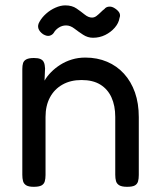

<svg xmlns="http://www.w3.org/2000/svg" viewBox="-20 -692 597 721"><path d="M106.5 9.5Q87.8 9.5 78.5 3.9Q69.2 -1.8 66.5 -11.9Q63.8 -22 63.8 -35.8V-433Q63.8 -446 66.6 -455.1Q69.5 -464.2 79.1 -469.2Q88.8 -474.2 107.5 -474.2Q123 -474.2 131.4 -470.5Q139.8 -466.8 143.2 -460.8Q146.8 -454.8 147.8 -447.9Q148.8 -441 149.2 -435L147.2 -389.2Q156.8 -405.8 171.9 -421.1Q187 -436.5 206.8 -449Q226.5 -461.5 250 -468.6Q273.5 -475.8 300.5 -475.8Q345.2 -475.8 382.1 -460.1Q419 -444.5 445.6 -415.2Q472.2 -386 486.8 -344.9Q501.2 -303.8 501.2 -252V-34.8Q501.2 -21 498.4 -10.9Q495.5 -0.8 486.4 4.4Q477.2 9.5 457.5 9.5Q437.8 9.5 428.1 3.9Q418.5 -1.8 415.6 -11.9Q412.8 -22 412.8 -35.8V-252.8Q412.8 -295.2 398.6 -326.2Q384.5 -357.2 356.6 -374.4Q328.8 -391.5 286.2 -391.5Q244.8 -391.5 214.4 -374.2Q184 -357 167.5 -326Q151 -295 151 -252.8V-34.8Q151 -21 148.1 -10.9Q145.2 -0.8 135.8 4.4Q126.2 9.5 106.5 9.5ZM225.2 -671.8Q250.5 -671.8 267.4 -660.1Q284.2 -648.5 298.2 -637.2Q312.2 -626 325.5 -626Q334.5 -626 342.4 -632Q350.2 -638 357.8 -645.5Q365.2 -653 372.2 -658.2Q377.8 -665.8 388.5 -667Q399.2 -668.2 409.5 -661.8Q422.2 -654 427.8 -644.8Q433.2 -635.5 428.8 -624.5Q425.8 -605.2 411 -588.1Q396.2 -571 375 -560.6Q353.8 -550.2 329.2 -550.2Q309.5 -550.2 292 -561.6Q274.5 -573 259.2 -584.8Q244 -596.5 228.2 -596.5Q213.2 -596.5 200.6 -588.2Q188 -580 182.2 -569.2Q176.8 -560.8 166.5 -557.9Q156.2 -555 141.8 -563.5Q128 -573.2 124.2 -585.1Q120.5 -597 128.2 -610Q137 -626.2 153 -640.5Q169 -654.8 188.2 -663.2Q207.5 -671.8 225.2 -671.8Z"/></svg>

Font: Fredoka Light
Style: Regular
Weight: 300
Designer: Ben Nathan
Foundry: Milena B. Brandão, Ben Nathan
Version: Version 2.001